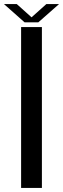

<svg xmlns="http://www.w3.org/2000/svg" viewBox="-40 -917 308 937"><path d="M63 0H164.5V-785H63ZM80 -808H147L248 -897H186L114 -832.5L42 -897H-20.5Z"/></svg>

Font: Anybody Thin
Style: Regular
Weight: 400
Version: Version 1.113;gftools[0.9.25]